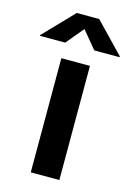

<svg xmlns="http://www.w3.org/2000/svg" viewBox="-174 -827 615 887"><g transform="rotate(15 133.5 -383.0)"><path d="M64.9 0V-545.9H201.7V0ZM63.5 -620.1H-57.1V-624L79.6 -766.1H187L323.7 -624V-620.1H202.6L133.3 -703.6Z"/></g></svg>

Font: Inter
Style: 650
Weight: 650
Designer: Rasmus Andersson
Foundry: rsms
Version: Version 4.001;git-66647c0bb